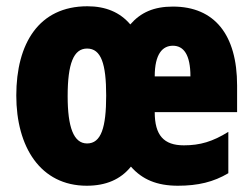

<svg xmlns="http://www.w3.org/2000/svg" viewBox="-20 -583 805 613"><path d="M532 -562C471 -562 429 -543 396 -505C363 -544 317 -563 259 -563C104 -563 32 -444 32 -278C32 -114 109 10 257 10C318 10 365 -10 398 -51C434 -10 481 10 548 10C612 10 662 -2 709 -30V-162C659 -131 619 -119 567 -119C503 -119 474 -151 474 -225H737V-310C737 -472 665 -562 532 -562ZM532 -437C566 -437 588 -409 588 -339H474C474 -411 499 -437 532 -437ZM258 -428C303 -428 319 -379 319 -278C319 -176 303 -125 258 -125C215 -125 196 -177 196 -276C196 -380 215 -428 258 -428Z"/></svg>

Font: Noto Sans Arabic UI XCn Bk
Style: Regular
Weight: 900
Width: 2
Designer: Monotype Design Team, Nadine Chahine and Nizar Qandah
Foundry: Monotype Imaging Inc.
Version: Version 2.010